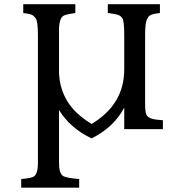

<svg xmlns="http://www.w3.org/2000/svg" viewBox="-20 -610 870 907"><path d="M159.2 -443.8Q159.2 -508.8 148.7 -523.4Q138.2 -538.1 124.8 -542.2Q111.3 -546.4 89.8 -548.3V-590.3H335.9V-548.3L322.8 -546.4Q285.2 -541 276.4 -533.2Q260.7 -519 258.8 -478.5V-261.2Q266.6 -139.6 357.9 -63.5Q384.3 -41.5 412.6 -24.4Q566.9 -116.7 566.9 -282.2V-447.3Q566.9 -511.2 557.6 -524.2Q548.3 -537.1 535.6 -540.5Q522.9 -543.9 502 -546.9L489.3 -548.3V-590.3H735.4V-548.8L734.4 -548.3Q690.9 -544.4 680.9 -530.3Q670.9 -516.1 668.2 -496.3Q665.5 -476.6 665.5 -443.8V-115.2Q665.5 -70.8 677 -60.5Q688.5 -50.3 705.1 -47.1Q721.7 -43.9 749.5 -42V0H566.9V-102.1Q519.5 -9.8 412.6 43.9Q311 -4.9 258.8 -90.3V160.6Q258.8 208.5 278.3 221.7Q292.5 230.5 354 235.8V276.4H80.1V235.8Q130.4 231.4 141.1 223.1Q159.2 208.5 159.2 160.6Z"/></svg>

Font: Metamorphous
Style: Regular
Weight: 400
Designer: James Grieshaber
Foundry: James Grieshaber
Version: Version 1.001